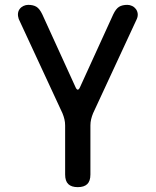

<svg xmlns="http://www.w3.org/2000/svg" viewBox="-20 -580 640 790"><path d="M300 190Q274 190 261 177.5Q248 165 248 138V-64Q248 -77 245 -89.5Q242 -102 237 -114L57 -502Q53 -514 54 -524.5Q55 -535 61 -543Q67 -551 76.5 -555.5Q86 -560 96 -560Q117 -560 130 -552Q143 -544 154 -521L290 -223Q295 -211 300 -211Q305 -211 310 -223L446 -521Q457 -544 470 -552Q483 -560 504 -560Q514 -560 523.5 -555.5Q533 -551 539 -543Q545 -535 546.5 -524.5Q548 -514 543 -502L363 -114Q358 -102 355 -89.5Q352 -77 352 -64V138Q352 165 339 177.5Q326 190 300 190Z"/></svg>

Font: Maple Mono NL Medium
Style: Regular
Weight: 500
Monospace: yes
Designer: subframe7536
Version: Version 7.000